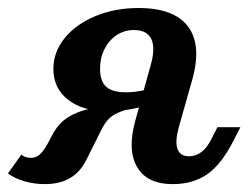

<svg xmlns="http://www.w3.org/2000/svg" viewBox="-68 -448 621 479"><path d="M269.5 -147 308.4 -287.1Q320 -328.8 309.3 -351Q298.6 -373.1 266.2 -373.1Q242.4 -373.1 223.1 -360.4Q203.8 -347.6 192.7 -325.5Q181.6 -303.5 181.6 -276.4Q181.6 -245.5 197 -231.6Q212.4 -217.7 246.8 -217.7Q263 -217.7 280.1 -220.6Q297.1 -223.4 308.4 -227.4L301.2 -187.1Q285 -180.2 256.1 -175.2Q227.3 -170.2 201.7 -170.2Q139.2 -170.2 102.2 -198.9Q65.2 -227.6 65.2 -276.1Q65.2 -318.1 93.3 -352.9Q121.4 -387.6 170 -407.8Q218.6 -428 277.6 -428Q366.9 -428 401.4 -381.4Q436 -334.9 411.3 -248L377.9 -130Q368.3 -95 374.8 -76.6Q381.2 -58.1 403.8 -58.1Q420.7 -58.1 434.9 -69Q449 -79.8 459.9 -102L474.4 -130.6H531.7L513.9 -96Q484 -37.4 448.6 -13Q413.3 11.3 363 11.3Q298.9 11.3 274.1 -31.2Q249.3 -73.7 269.5 -147ZM-48.2 -15.3 -14.7 -62.2Q-4.9 -54.2 9 -54.2Q21.6 -54.2 31.1 -62.5Q40.7 -70.8 51.8 -91.1L60.2 -107.2Q73.1 -133.3 92.2 -148.7Q111.4 -164.1 141.5 -173Q171.7 -181.8 220.2 -186.2L251.3 -175.6Q230.8 -169.5 219.1 -163.1Q207.4 -156.7 199.2 -146.9Q191.1 -137.1 182.8 -119.9L146.9 -48.2Q131.9 -18.4 106.5 -3.6Q81.1 11.3 43.6 11.3Q17.8 11.3 -6.4 4.4Q-30.6 -2.5 -48.2 -15.3Z"/></svg>

Font: Playfair Micro SmCond SmLight
Style: Italic
Weight: 360
Width: 4
Italic angle: -15.6°
Designer: Claus Eggers Sørensen
Foundry: Claus Eggers Sørensen
Version: Version 2.203;Glyphs 3.3 (3326)